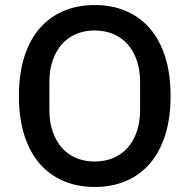

<svg xmlns="http://www.w3.org/2000/svg" viewBox="-20 -730 752 762"><path d="M356 12Q288 12 232.5 -11.5Q177 -35 137.5 -80.5Q98 -126 76.5 -193.5Q55 -261 55 -349Q55 -437 76.5 -504.5Q98 -572 137.5 -617.5Q177 -663 232.5 -686.5Q288 -710 356 -710Q424 -710 479.5 -686.5Q535 -663 574.5 -617.5Q614 -572 635.5 -504.5Q657 -437 657 -349Q657 -261 635.5 -193.5Q614 -126 574.5 -80.5Q535 -35 479.5 -11.5Q424 12 356 12ZM356 -89Q396 -89 429.5 -103Q463 -117 486.5 -143.5Q510 -170 523 -208Q536 -246 536 -294V-404Q536 -452 523 -490Q510 -528 486.5 -554.5Q463 -581 429.5 -595Q396 -609 356 -609Q315 -609 282 -595Q249 -581 225.5 -554.5Q202 -528 189 -490Q176 -452 176 -404V-294Q176 -246 189 -208Q202 -170 225.5 -143.5Q249 -117 282 -103Q315 -89 356 -89Z"/></svg>

Font: IBM Plex Sans Hebrew Medium
Style: Regular
Weight: 500
Designer: Mike Abbink, Paul van der Laan, Pieter van Rosmalen, Yanek Iontef
Foundry: Bold Monday
Version: Version 1.2